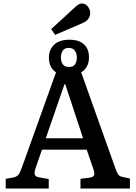

<svg xmlns="http://www.w3.org/2000/svg" viewBox="-20 -1087 782 1107"><path d="M298 -886 275 -919 410 -1043Q435 -1067 451 -1067Q473 -1067 486.5 -1049.5Q500 -1032 500 -1012Q500 -972 454 -953ZM13 0V-56L58 -64Q76 -68 85 -78Q94 -88 105 -118L303 -670Q262 -696 262 -756Q262 -800 292 -829Q322 -858 380 -858Q436 -858 464.5 -831Q493 -804 493 -757Q493 -697 448 -670L645 -117Q655 -90 662 -80Q669 -70 690 -66L729 -58V0H444V-56L498 -63Q518 -66 522.5 -77.5Q527 -89 518 -113L480 -224H222L185 -117Q178 -97 180 -82.5Q182 -68 208 -64L261 -55V0ZM378 -701Q403 -701 413 -716.5Q423 -732 423 -756Q423 -779 411.5 -795Q400 -811 376 -811Q352 -811 341.5 -794.5Q331 -778 331 -756Q331 -733 341.5 -717Q352 -701 378 -701ZM244 -290H459L356 -602H352Z"/></svg>

Font: Literata Medium
Style: Regular
Weight: 500
Designer: Latin by Veronika Burian and Jose Scaglione. Greek by Irene Vlachou. Cyrillic by Vera Evstafieva.
Foundry: TypeTogether
Version: Version 3.103; ttfautohint (v1.8.4.7-5d5b);gftools[0.9.29]